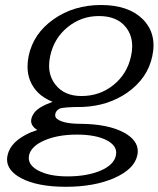

<svg xmlns="http://www.w3.org/2000/svg" viewBox="-20 -528 624 756"><path d="M376.5 143.6Q428.7 121.1 436.5 84Q437.5 78.6 437.5 73.2Q437.5 44.4 401.4 24.9Q358.4 2 282.7 2Q207.5 2 154.8 24.9Q102.1 47.9 94.2 84Q93.3 89.4 93.3 94.2Q93.3 123 129.9 143.1Q172.9 166.5 245.6 166.5Q323.2 166.5 376.5 143.6ZM177.7 -307.6Q173.3 -287.6 173.3 -269.5Q173.3 -226.6 198.2 -194.8Q232.9 -149.9 300.8 -149.9Q373 -149.9 426.8 -193.4Q481 -236.8 496.1 -307.6Q500.5 -327.6 500.5 -345.7Q500.5 -390.1 475.1 -421.4Q440.4 -464.8 369.6 -464.8Q299.8 -464.8 246.1 -420.9Q192.4 -377 177.7 -307.6ZM468.3 -5.9Q522.5 23.9 522.5 67.4Q522.5 75.7 520.5 84Q509.3 137.7 430.2 172.9Q351.1 207.5 239.3 207.5Q126.5 207.5 62 172.9Q7.8 143.1 7.8 100.1Q7.8 91.8 9.8 83.5Q21 28.8 99.6 -6.3Q106 -8.8 126.5 -16.1Q102.5 -31.7 102.5 -52.2Q102.5 -56.2 103.5 -60.1Q106 -71.8 115.7 -85Q132.8 -107.4 187 -127Q151.9 -141.6 129.9 -163.1Q88.4 -205.6 88.4 -265.6Q88.4 -285.6 92.8 -307.6Q111.3 -396 190.9 -452.1Q270.5 -508.3 377.9 -508.3Q485.8 -508.3 542.5 -452.1Q584.5 -409.7 584.5 -349.6Q584.5 -329.1 579.6 -306.6Q561.5 -219.7 481 -163.1Q406.2 -111.3 306.6 -106.9Q226.6 -106.9 213.4 -99.6Q200.2 -91.8 197.8 -79.6Q197.3 -76.7 197.3 -74.2Q197.3 -65.4 205.1 -59.6Q228.5 -41 294.9 -40.5Q405.3 -40 468.3 -5.9Z"/></svg>

Font: inglobal
Style: Italic
Weight: 400
Italic angle: -12°
Designer: Andrey Kochetov, Denis Davydov, Evgeny Yurtaev
Foundry: inglobal
Version: Version 1.00 September 25, 2014, initial release